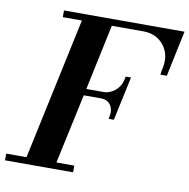

<svg xmlns="http://www.w3.org/2000/svg" viewBox="-113 -829 897 910"><g transform="rotate(10 336.0 -374.0)"><path d="M-29.8 0V-32.2H67.9L213.9 -715.8H122.1V-748H702.1L655.8 -527.8H625L627 -544.4Q628.4 -552.2 630.9 -563Q643.6 -627 607.9 -671.4Q572.3 -715.8 508.8 -715.8H357.9L291 -399.9H374Q403.8 -399.9 429 -420.9Q454.1 -441.9 460.9 -472.2L464.8 -490.2H490.2L444.8 -278.8H419.9L422.9 -295.9Q428.2 -326.2 412.6 -347.2Q397 -368.2 367.2 -368.2H284.2L211.9 -32.2H297.9V0Z"/></g></svg>

Font: Fin Serif Display
Style: Italic
Weight: 400
Italic angle: -12°
Designer: J. Blake Harris
Version: Version 1.006;FEAKit 1.0